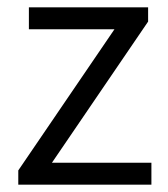

<svg xmlns="http://www.w3.org/2000/svg" viewBox="-20 -505 459 525"><path d="M30 0V-39L293 -425H59V-485H385V-446L122 -60H394V0Z"/></svg>

Font: Assistant
Style: Regular
Weight: 400
Designer: Hebrew By Ben Nathan, Latin by Paul Hunt
Version: Version 2.001;PS 002.001;hotconv 1.0.88;makeotf.lib2.5.64775